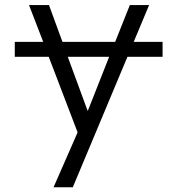

<svg xmlns="http://www.w3.org/2000/svg" viewBox="-20 -540 720 779"><path d="M40 -309.6V-370.1H155.3L97.7 -519.5H178.7L233.4 -370.1H447.3L506.8 -519.5H585L522.5 -370.1H639.6V-309.6H497.1L275.4 219.7H197.3L294.9 -2.9L177.7 -309.6ZM335 -91.8H336.9L422.9 -309.6H254.9Z"/></svg>

Font: Gen Shin Gothic Normal
Style: Regular
Weight: 300
Designer: [Source Han Sans]
Ryoko NISHIZUKA  (kana & ideographs); Paul D. Hunt (Latin, Greek & Cyrillic); Wenlong ZHANG  (bopomofo
Version: Version 1.002.20150607